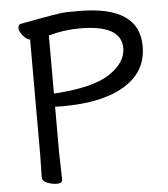

<svg xmlns="http://www.w3.org/2000/svg" viewBox="-52 -764 723 828"><g transform="rotate(-5 309.0 -350.0)"><path d="M161 17Q141 17 119.5 8.5Q98 0 98 -17L100 -116V-612H105Q87 -612 70.5 -632Q54 -652 54 -666Q54 -682 68 -684Q234 -716 263.5 -716.5Q293 -717 320 -717Q581 -717 581 -542Q581 -456 524 -403Q429 -314 215 -314Q185 -314 182 -315V-115L185 1Q185 17 161 17ZM189 -372Q354 -383 425.5 -431Q497 -479 497 -541Q497 -642 318 -642Q248 -642 182 -623V-373Q182 -372 189 -372Z"/></g></svg>

Font: LXGW WenKai TC
Style: Bold
Weight: 700
Designer: LXGW / Fontworks Inc.
Foundry: LXGW / Fontworks Inc.
Version: Version 1.330;April 28, 2024